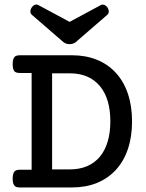

<svg xmlns="http://www.w3.org/2000/svg" viewBox="-20 -822 640 842"><path d="M421.4 -799.3Q425.8 -801.8 430.7 -801.8Q442.4 -801.8 451.7 -788.6Q457 -780.3 457 -771.5Q457 -761.7 448.7 -755.4L312 -637.2Q301.3 -628.4 285.2 -628.4Q269.5 -628.4 258.3 -637.2L121.6 -755.4Q113.3 -761.7 113.3 -771.5Q113.3 -781.2 119.6 -790Q125 -797.9 132.8 -800.8Q136.2 -802.2 139.6 -802.2Q144.5 -802.2 148.9 -799.3L285.2 -726.1ZM118.7 -502H66.4Q48.8 -502 42 -510.7Q35.6 -520.5 35.6 -540.5Q35.6 -561.5 42.5 -570.8Q49.3 -579.6 66.4 -579.6H296.4Q356 -579.6 404.5 -560.1Q453.1 -540.5 487.8 -502.9Q522.5 -465.3 540.8 -411.1Q559.1 -356.9 559.1 -289.6Q559.1 -222.2 540.8 -168.2Q522.5 -114.3 487.8 -76.7Q453.1 -39.1 404.5 -19.5Q356 0 296.4 0H66.4Q57.1 0 51.3 -2.2Q45.4 -4.4 42 -9.8Q35.6 -17.6 35.6 -38.6Q35.6 -59.6 42.5 -68.8Q49.3 -77.6 66.4 -77.6H118.7ZM285.6 -79.1Q371.1 -79.1 418 -134.8Q440.4 -161.6 452.1 -200.7Q463.9 -239.7 463.9 -289.6Q463.9 -388.7 418.9 -443.4Q372.1 -500.5 285.6 -500.5H208.5V-79.1Z"/></svg>

Font: Courier Prime Medium
Style: Regular
Weight: 500
Designer: Alan Dague-Greene
Foundry: Quote-Unquote Apps
Version: Version 1.202